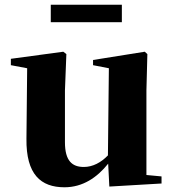

<svg xmlns="http://www.w3.org/2000/svg" viewBox="-20 -776 731 813"><path d="M195 -682H496V-756H195ZM443 14 664 1V-29L600 -35V-393L604 -547L593 -557L374 -522V-500L441 -487L437 -118C408 -88 373 -69 335 -69C286 -69 255 -94 255 -174V-393L261 -547L248 -557L26 -527V-500L95 -487L92 -189C90 -37 153 17 253 17C330 17 391 -24 438 -83Z"/></svg>

Font: Noto Serif CJK SC Black
Style: Regular
Weight: 900
Designer: Ryoko NISHIZUKA 西塚涼子 (kana & ideographs); Frank Grießhammer (Latin, Greek & Cyrillic); Wenlong ZHANG 张文龙 (bopomofo); San
Foundry: Adobe
Version: Version 2.001;hotconv 1.1.0;makeotfexe 2.6.0